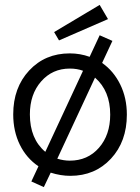

<svg xmlns="http://www.w3.org/2000/svg" viewBox="-20 -702 571 784"><path d="M421 -624 221 -537 201 -571 387 -682ZM397 -445Q444 -412 471 -357Q498 -302 498 -234Q498 -124 433 -54Q368 16 267 16Q228 16 187 3L159 62L108 39L137 -23Q88 -56 61 -111Q34 -166 34 -235Q34 -344 99 -414Q164 -484 265 -484Q307 -484 346 -470L387 -558L439 -535ZM102 -235Q102 -135 165 -82L319 -413Q295 -422 265 -422Q194 -422 148 -369.5Q102 -317 102 -235ZM265 -46Q338 -46 384 -98.5Q430 -151 430 -234Q430 -331 368 -385L214 -54Q240 -46 265 -46Z"/></svg>

Font: Didact Gothic
Style: Regular
Weight: 400
Designer: Daniel Johnson
Foundry: Daniel Johnson
Version: Version 2.101;PS 002.101;hotconv 1.0.88;makeotf.lib2.5.64775